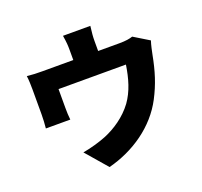

<svg xmlns="http://www.w3.org/2000/svg" viewBox="-149 -996 1297 1234"><g transform="rotate(-20 500.0 -378.5)"><path d="M924 -605 819 -669C799 -662 772 -657 728 -657H582V-724C582 -757 584 -776 590 -826H403C411 -776 412 -757 412 -724V-657H203C163 -657 133 -658 96 -662C100 -637 101 -594 101 -571C101 -532 101 -432 101 -399C101 -368 99 -333 96 -304H263C260 -326 259 -361 259 -386C259 -417 259 -483 259 -514H720C706 -423 683 -343 635 -276C581 -203 505 -153 433 -123C386 -104 322 -86 270 -77L396 69C571 24 729 -84 811 -241C857 -329 882 -410 902 -515C906 -535 915 -579 924 -605Z"/></g></svg>

Font: Noto Sans KR Black
Style: Regular
Weight: 900
Designer: Ryoko NISHIZUKA 西塚涼子 (kana, bopomofo & ideographs); Paul D. Hunt (Latin, Greek & Cyrillic); Sandoll Communications 산돌커뮤니
Foundry: Adobe
Version: Version 2.004;hotconv 1.0.118;makeotfexe 2.5.65603